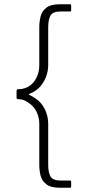

<svg xmlns="http://www.w3.org/2000/svg" viewBox="-20 -768 452 904"><path d="M315 110Q315 112 314 114Q313 116 308 116H262Q219 116 198 99.5Q177 83 171 58.5Q165 34 165 10V-185Q165 -213 154 -237.5Q143 -262 124 -277Q114 -285 100 -293Q86 -301 65 -301Q59 -301 58.5 -304.5Q58 -308 58 -312V-341Q58 -343 59.5 -345.5Q61 -348 65 -348Q111 -348 138 -381Q165 -414 165 -462V-641Q165 -665 171 -690Q177 -715 198 -731.5Q219 -748 262 -748H310Q313 -748 314 -746Q315 -744 315 -742V-718Q315 -717 314 -715.5Q313 -714 310 -714H266Q227 -714 217 -693.5Q207 -673 207 -641V-462Q207 -432 196 -404.5Q185 -377 166 -357Q147 -337 120 -327Q117 -326 116.5 -324Q116 -322 118 -321Q122 -320 131.5 -314.5Q141 -309 148 -304Q176 -285 191.5 -253Q207 -221 207 -185V10Q207 41 217 61.5Q227 82 266 82H308Q313 82 314 83.5Q315 85 315 88Z"/></svg>

Font: Glory Thin ExtraLight
Style: Regular
Weight: 250
Version: Version 1.011